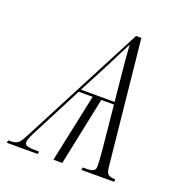

<svg xmlns="http://www.w3.org/2000/svg" viewBox="-152 -624 666 712"><g transform="rotate(20 180.5 -268.0)"><path d="M-47 -10 -49 0H73L75 -10C41 -10 18 -11 18 -25C18 -40 27 -56 41 -83L137 -269H192L135 0H170L226 -269H276L292 -107C296 -64 297 -46 297 -33C297 -11 281 -10 247 -10L245 0H374L376 -10C346 -11 340 -17 337 -49L287 -536H266L11 -46C-6 -14 -13 -10 -47 -10ZM142 -279 194 -378C227 -442 239 -468 254 -496H255C257 -462 260 -430 266 -369L275 -279Z"/></g></svg>

Font: Noto Serif Display ExtraCondensed ExtraLight
Style: Italic
Weight: 200
Width: 2
Italic angle: -12°
Designer: Monotype Design Team
Foundry: Monotype Imaging Inc.
Version: Version 2.009